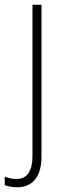

<svg xmlns="http://www.w3.org/2000/svg" viewBox="-54 -549 279 810"><path d="M19 241C78 241 121 202 121 113V-529H83V109C83 172 61 206 16 206C-1 206 -18 203 -34 196V232C-21 237 -3 241 19 241Z"/></svg>

Font: Noto Sans Gurmukhi UI SemiCondensed ExtraLight
Style: Regular
Weight: 200
Width: 4
Designer: Jelle Bosma - Monotype Design Team
Foundry: Monotype Imaging Inc.
Version: Version 2.004